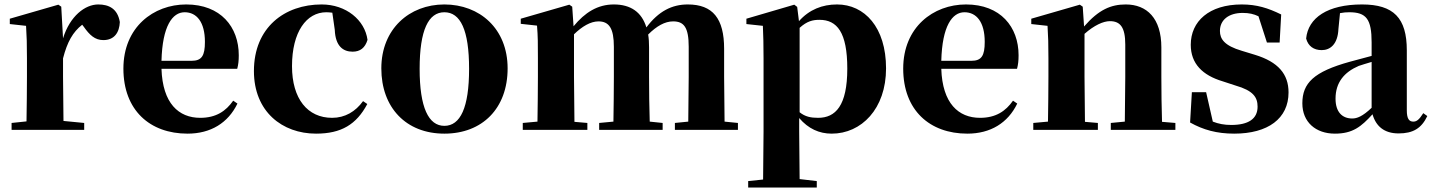

<svg xmlns="http://www.w3.org/2000/svg" viewBox="-20 -583 6428 862"><path d="M263 -321C282 -395 307 -439 349 -472L356 -463C382 -426 406 -403 444 -403C494 -403 516 -438 518 -484C508 -544 469 -563 421 -563C362 -563 294 -511 263 -411L255 -553L242 -562L24 -499V-475L97 -467C100 -419 101 -387 101 -321V-238C101 -182 100 -96 99 -38L32 -31V0H358V-31L265 -40L263 -238Z M822 17C926 17 1004 -31 1046 -118L1027 -131C994 -84 950 -54 879 -54C782 -54 710 -119 705 -274H1045C1050 -293 1052 -310 1052 -335C1052 -462 971 -563 816 -563C669 -563 534 -461 534 -275C534 -88 653 17 822 17ZM705 -310C709 -466 754 -528 809 -528C863 -528 900 -484 900 -395C900 -333 886 -310 840 -310Z M1399 17C1512 17 1580 -24 1629 -116L1610 -129C1576 -82 1529 -54 1471 -54C1361 -54 1291 -139 1291 -286C1291 -440 1356 -528 1445 -528C1454 -528 1463 -527 1472 -526L1483 -449C1486 -375 1521 -351 1563 -351C1597 -351 1619 -368 1630 -404C1618 -493 1534 -563 1424 -563C1258 -563 1120 -460 1120 -264C1120 -82 1247 17 1399 17Z M1975 17C2146 17 2259 -97 2259 -276C2259 -455 2133 -563 1975 -563C1818 -563 1692 -453 1692 -276C1692 -100 1803 17 1975 17ZM1975 -18C1904 -18 1864 -100 1864 -274C1864 -449 1904 -528 1975 -528C2047 -528 2086 -449 2086 -274C2086 -100 2047 -18 1975 -18Z M3069 0H3293V-31L3233 -37L3231 -238V-364C3231 -500 3180 -563 3068 -563C2997 -563 2937 -533 2882 -460C2861 -529 2811 -563 2736 -563C2663 -563 2606 -527 2555 -465L2549 -553L2536 -562L2318 -499V-476L2391 -468C2395 -419 2395 -387 2395 -322V-238C2395 -182 2394 -96 2393 -37L2327 -31V0H2617V-31L2559 -36L2557 -238V-429C2593 -464 2631 -487 2667 -487C2715 -487 2736 -455 2736 -373V-238C2736 -180 2735 -95 2734 -37L2670 -31V0H2955V-31L2897 -37C2895 -94 2894 -179 2894 -238V-370C2894 -391 2893 -410 2890 -428C2928 -466 2965 -487 3002 -487C3050 -487 3072 -461 3072 -373V-238L3070 -37L3010 -31V0Z M3714 17C3847 17 3958 -94 3958 -276C3958 -461 3861 -563 3738 -563C3672 -563 3613 -540 3567 -488L3559 -552L3546 -562L3331 -499V-475L3405 -467C3407 -419 3408 -385 3408 -320V7L3406 223L3339 230V259H3647V230L3570 221L3568 6V-53C3609 -5 3658 17 3714 17ZM3570 -458C3603 -488 3629 -494 3659 -494C3738 -494 3784 -438 3784 -275C3784 -108 3731 -54 3653 -54C3620 -54 3595 -59 3570 -79Z M4323 17C4427 17 4505 -31 4547 -118L4528 -131C4495 -84 4451 -54 4380 -54C4283 -54 4211 -119 4206 -274H4546C4551 -293 4553 -310 4553 -335C4553 -462 4472 -563 4317 -563C4170 -563 4035 -461 4035 -275C4035 -88 4154 17 4323 17ZM4206 -310C4210 -466 4255 -528 4310 -528C4364 -528 4401 -484 4401 -395C4401 -333 4387 -310 4341 -310Z M5029 0H5257V-31L5197 -36C5195 -94 5194 -179 5194 -238V-370C5194 -501 5129 -563 5034 -563C4968 -563 4913 -540 4847 -464L4841 -553L4828 -562L4610 -499V-475L4683 -467C4686 -419 4687 -386 4687 -321V-238C4687 -182 4686 -96 4685 -37L4619 -31V0H4909V-31L4851 -36L4849 -238V-431C4892 -469 4933 -488 4963 -488C5010 -488 5032 -460 5032 -383V-238L5030 -37L4967 -31V0Z M5521 17C5673 17 5765 -51 5765 -168C5765 -250 5719 -305 5614 -337L5555 -355C5477 -378 5457 -408 5457 -444C5457 -494 5497 -525 5559 -525C5588 -525 5609 -520 5630 -510L5668 -392H5725L5732 -518C5673 -547 5622 -563 5555 -563C5408 -563 5326 -487 5326 -382C5326 -297 5379 -245 5469 -218L5527 -199C5607 -176 5626 -146 5626 -104C5626 -49 5584 -22 5508 -22C5476 -22 5451 -27 5425 -37L5395 -169H5331L5323 -33C5382 0 5443 17 5521 17Z M6259 16C6324 16 6362 -7 6388 -62L6370 -75C6351 -45 6340 -37 6325 -37C6306 -37 6296 -50 6296 -88V-357C6296 -502 6237 -563 6095 -563C5940 -563 5853 -503 5844 -410C5853 -376 5878 -358 5914 -358C5952 -358 5986 -384 5989 -453L5996 -524C6011 -527 6024 -528 6038 -528C6114 -528 6138 -497 6138 -393V-332L6041 -306C5878 -261 5827 -210 5827 -119C5827 -35 5887 17 5973 17C6053 17 6091 -14 6142 -70C6157 -17 6194 16 6259 16ZM6138 -99C6097 -60 6072 -51 6051 -51C6006 -51 5976 -80 5976 -140C5976 -213 6015 -259 6080 -287C6094 -292 6115 -298 6138 -305Z"/></svg>

Font: Noto Serif CJK HK Black
Style: Regular
Weight: 900
Designer: Ryoko NISHIZUKA 西塚涼子 (kana & ideographs); Frank Grießhammer (Latin, Greek & Cyrillic); Wenlong ZHANG 张文龙 (bopomofo); San
Foundry: Adobe
Version: Version 2.001;hotconv 1.1.0;makeotfexe 2.6.0